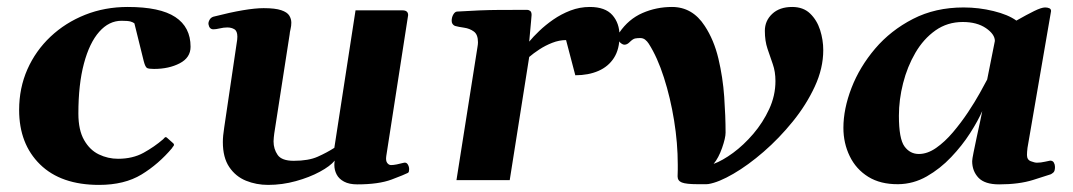

<svg xmlns="http://www.w3.org/2000/svg" viewBox="-20 -515 3067 549"><path d="M345.2 -495.1Q437.5 -495.1 481.2 -466.3Q524.9 -437.5 524.9 -381.3Q524.9 -350.1 493.9 -334Q462.9 -317.9 420.4 -317.9Q406.2 -317.9 400.9 -320.3Q395.5 -322.8 391.1 -339.8L364.3 -448.2Q360.8 -451.2 353.5 -453.4Q346.2 -455.6 327.6 -455.6Q291.5 -455.6 263.7 -424.1Q235.8 -392.6 220 -333.3Q204.1 -273.9 204.1 -190.4Q204.1 -143.1 220.5 -114.5Q236.8 -85.9 262.7 -73.5Q288.6 -61 317.4 -61Q359.4 -61 390.4 -78.1Q421.4 -95.2 446.3 -116.7Q448.7 -119.6 451.2 -121.8Q453.6 -124 457 -121.6L475.1 -105.5Q477.5 -103.5 477.5 -101.1Q477.5 -98.6 475.3 -96.4Q473.1 -94.2 472.2 -91.8Q433.6 -45.9 384.8 -16.1Q335.9 13.7 263.2 13.7Q154.3 13.7 94.5 -44.9Q34.7 -103.5 34.7 -200.7Q34.7 -263.2 58.3 -316.7Q82 -370.1 124.5 -410.2Q167 -450.2 223.4 -472.7Q279.8 -495.1 345.2 -495.1Z M746.6 13.7Q712.9 13.7 683.3 1.7Q653.8 -10.3 635.5 -37.4Q617.2 -64.5 617.2 -108.9Q617.2 -126 621.1 -150.4L658.2 -401.4Q658.7 -404.8 658.7 -410.2Q658.7 -426.3 650.1 -431.4Q641.6 -436.5 629.9 -436.5Q619.6 -436.5 608.4 -433.8Q597.2 -431.2 590.3 -431.2Q578.6 -431.2 576.2 -445.3Q575.2 -450.7 578.9 -457.8Q582.5 -464.8 590.3 -467.3Q685.5 -491.7 733.9 -491.7Q767.1 -491.7 784.2 -485.8Q801.3 -480 807.1 -470.5Q813 -460.9 813 -450.2Q813 -440.9 810.8 -431.9Q808.6 -422.9 808.1 -416L764.2 -133.3Q763.7 -127.9 762.9 -122.1Q762.2 -116.2 762.2 -110.8Q762.2 -88.9 773.9 -72Q785.6 -55.2 819.8 -55.2Q862.3 -55.2 888.4 -66.9Q914.6 -78.6 936 -92.3L996.6 -485.4H1130.9Q1147 -485.4 1147 -471.7L1084.5 -68.8Q1082.5 -55.2 1087.2 -49.1Q1091.8 -43 1098.1 -43Q1105 -43 1114.5 -44.9Q1124 -46.9 1133.3 -49.3Q1141.6 -51.8 1145.8 -45.2Q1149.9 -38.6 1149.9 -31.2Q1149.9 -27.8 1149.2 -24.7Q1148.4 -21.5 1146 -20.5Q1136.7 -15.6 1099.9 -1.7Q1063 12.2 1001.5 12.2Q978.5 12.2 963.9 4.4Q949.2 -3.4 942.6 -16.1Q936 -28.8 936 -43.5Q936 -46.4 936.3 -49.6Q936.5 -52.7 937 -55.7Q924.3 -40 894.5 -23.9Q864.7 -7.8 825.9 2.9Q787.1 13.7 746.6 13.7Z M1493.2 -396Q1504.4 -409.7 1522 -426.5Q1539.6 -443.4 1562 -459Q1584.5 -474.6 1611.1 -484.9Q1637.7 -495.1 1666.5 -495.1Q1710.4 -495.1 1731 -471.9Q1751.5 -448.7 1751.5 -412.6Q1751.5 -374.5 1735.6 -349.6Q1719.7 -324.7 1691.2 -312.3Q1662.6 -299.8 1625 -299.8L1598.6 -400.4Q1579.1 -400.4 1559.1 -392.6Q1539.1 -384.8 1522 -373.5Q1504.9 -362.3 1493.2 -352.1L1437.5 0H1285.2L1345.2 -379.9Q1346.7 -388.2 1346.7 -394Q1346.7 -416.5 1334.7 -425Q1322.8 -433.6 1307.1 -435.8Q1291.5 -438 1280.8 -440.9Q1271.5 -445.3 1271.5 -455.6Q1271.5 -465.3 1276.1 -473.4Q1280.8 -481.4 1286.6 -481.9Q1355 -486.3 1406.7 -486.6Q1458.5 -486.8 1487.8 -486.8Q1491.7 -486.8 1495.8 -483.9Q1500 -481 1500 -472.2Q1500 -472.2 1498.5 -453.9Q1497.1 -435.5 1493.2 -396Z M1975.1 11.7Q1941.9 11.7 1929.7 6.8Q1917.5 2 1917.5 -10.7Q1917.5 -13.7 1917.7 -18.3Q1918 -22.9 1918 -29.5Q1918 -36.1 1918 -44.4Q1918 -105.5 1907.5 -170.4Q1897 -235.4 1878.4 -293.2Q1859.9 -351.1 1835 -390.1Q1830.6 -397 1824.7 -401.6Q1818.8 -406.2 1810.5 -406.2Q1802.7 -406.2 1796.1 -405Q1789.6 -403.8 1779.8 -394Q1772.9 -387.2 1765.6 -387.2Q1760.7 -387.2 1754.4 -392.3Q1748 -397.5 1748 -409.7Q1748 -416 1751 -421.9Q1777.3 -460.4 1817.1 -477.8Q1856.9 -495.1 1901.4 -495.1Q1960 -495.1 1995.1 -440.9Q2021.5 -400.9 2034.2 -347.4Q2046.9 -293.9 2050.8 -238.3Q2054.7 -182.6 2054.7 -135.7Q2054.7 -120.6 2044.7 -92Q2034.7 -63.5 2020.5 -46.4Q2045.9 -55.7 2076.2 -77.9Q2106.4 -100.1 2134 -132.3Q2161.6 -164.6 2179.4 -203.1Q2197.3 -241.7 2197.3 -283.2Q2197.3 -310.1 2189.7 -331.5Q2182.1 -353 2174.6 -375.5Q2167 -397.9 2167 -426.8Q2167 -455.6 2188 -475.3Q2209 -495.1 2245.1 -495.1Q2276.9 -495.1 2296.4 -476.3Q2315.9 -457.5 2325 -429.2Q2334 -400.9 2334 -371.6Q2334 -319.8 2309.8 -267.6Q2285.6 -215.3 2246.8 -167.5Q2208 -119.6 2163.6 -81.1Q2119.1 -42.5 2077.1 -18.1Q2035.2 6.3 2005.9 11.2Q2003.9 11.7 2000 11.7Q1996.1 11.7 1975.1 11.7Z M2548.3 11.7Q2497.6 12.2 2462.6 -9.5Q2427.7 -31.2 2409.7 -68.4Q2391.6 -105.5 2391.6 -149.4Q2391.6 -203.6 2414.8 -263.7Q2438 -323.7 2482.4 -376Q2526.9 -428.2 2590.6 -460.9Q2654.3 -493.7 2735.4 -493.7Q2778.8 -493.7 2820.8 -483.4Q2862.8 -473.1 2886.2 -456.1Q2916 -473.1 2937 -483.4Q2958 -493.7 2968.3 -493.7Q2975.1 -493.7 2980.2 -491.5Q2985.4 -489.3 2985.4 -483.4L2918 -92.3Q2916.5 -80.1 2916.5 -71.8Q2916.5 -58.1 2927.5 -54Q2938.5 -49.8 2944.8 -49.8Q2956.1 -49.8 2968.5 -52.7Q2981 -55.7 2982.9 -55.7Q2990.2 -55.7 2993.4 -50Q2996.6 -44.4 2996.6 -37.6Q2996.6 -25.4 2991.7 -21.5Q2986.8 -17.6 2984.4 -16.6Q2974.6 -13.2 2934.1 -0.5Q2893.6 12.2 2836.9 12.2Q2795.9 12.2 2777.8 -6.8Q2759.8 -25.9 2759.8 -54.2Q2759.8 -59.6 2763.7 -78.9Q2767.6 -98.1 2772.7 -122.3Q2777.8 -146.5 2782.5 -167.5Q2787.1 -188.5 2788.6 -197.3Q2776.4 -169.4 2753.7 -134Q2731 -98.6 2699.7 -65.7Q2668.5 -32.7 2630.1 -10.7Q2591.8 11.2 2548.3 11.7ZM2607.4 -74.7Q2631.8 -74.7 2656.7 -92Q2681.6 -109.4 2704.8 -136.7Q2728 -164.1 2747.8 -193.8Q2767.6 -223.6 2781.7 -249Q2795.9 -274.4 2802.7 -287.6L2824.7 -397.9Q2824.7 -417 2799.1 -434.6Q2773.4 -452.1 2732.9 -452.1Q2689 -452.1 2654.8 -428Q2620.6 -403.8 2597.4 -364Q2574.2 -324.2 2562.3 -277.1Q2550.3 -230 2550.3 -184.1Q2550.3 -118.2 2566.2 -96.4Q2582 -74.7 2607.4 -74.7Z"/></svg>

Font: Gelasio
Style: Bold Italic
Weight: 700
Italic angle: -8.5°
Designer: Eben Sorkin
Foundry: Eben Sorkin
Version: Version 1.008